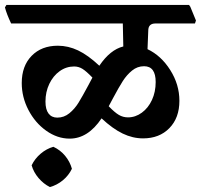

<svg xmlns="http://www.w3.org/2000/svg" viewBox="-43 -603 813 777"><path d="M557 -479 554 -404Q609 -378 646 -319.5Q683 -261 683 -195Q683 -126 642.5 -84.5Q602 -43 536 -43Q494 -43 453.5 -62.5Q413 -82 368 -124Q313 -42 239 -42Q189 -42 144 -74Q99 -106 72 -158Q45 -210 45 -267Q45 -336 85 -377Q125 -418 191 -418Q233 -418 273 -399Q313 -380 359 -337Q403 -402 456 -415L454 -508H2Q-16 -546 -23 -573L-17 -583H722L727 -576L750 -520L746 -508H586Q557 -508 557 -479ZM540 -335Q513 -335 491.5 -317.5Q470 -300 454 -275Q438 -250 414 -205L397 -173Q421 -148 438 -138Q455 -128 475 -128Q505 -128 531 -147Q557 -166 572 -198.5Q587 -231 587 -271Q587 -335 540 -335ZM314 -257 331 -289Q306 -315 290.5 -324.5Q275 -334 257 -334Q225 -334 198.5 -315Q172 -296 156.5 -263.5Q141 -231 141 -192Q141 -160 153.5 -143.5Q166 -127 189 -127Q216 -127 237.5 -144.5Q259 -162 274.5 -187Q290 -212 314 -257ZM248 80Q235 107 211.5 126.5Q188 146 159 154Q133 141 113 117.5Q93 94 85 66Q98 39 121.5 19Q145 -1 173 -9Q201 4 220.5 27.5Q240 51 248 80Z"/></svg>

Font: Sahitya
Style: Bold
Weight: 700
Designer: Juan Pablo del Peral
Foundry: Juan Pablo del Peral (http://www.huertatipografica.com)
Version: Version 1.001;PS 001.000;hotconv 1.0.70;makeotf.lib2.5.58329